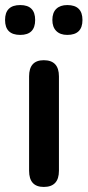

<svg xmlns="http://www.w3.org/2000/svg" viewBox="-48 -733 346 759"><path d="M125 6Q67 6 67 -58V-431Q67 -495 125 -495Q185 -495 185 -431V-58Q185 6 125 6ZM218 -595Q190 -595 174.5 -610.5Q159 -626 159 -654Q159 -683 174.5 -698Q190 -713 218 -713Q278 -713 278 -654Q278 -595 218 -595ZM32 -595Q-28 -595 -28 -654Q-28 -713 32 -713Q91 -713 91 -654Q91 -595 32 -595Z"/></svg>

Font: Chiron GoRound TC M
Style: Regular
Weight: 500
Designer: Ryoko NISHIZUKA 西塚涼子 (kana, bopomofo & ideographs); Paul D. Hunt (Latin, Greek & Cyrillic); Sandoll Communications 산돌커뮤니
Foundry: Adobe
Version: Version 1.000;hotconv 1.1.1;makeotfexe 2.6.0